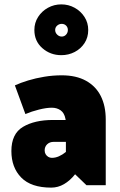

<svg xmlns="http://www.w3.org/2000/svg" viewBox="-20 -846 549 877"><path d="M184 -159Q184 -176 195.5 -187Q207 -198 225 -198H281V-152Q265 -139 249 -132Q233 -125 217 -125Q208 -125 200.5 -129.5Q193 -134 188.5 -141.5Q184 -149 184 -159ZM96 -325Q124 -337 158 -345.5Q192 -354 217 -354Q240 -354 257 -342Q274 -330 279 -303L280 -298H222Q138 -298 85 -266.5Q32 -235 32 -156Q32 -81 77 -35Q122 11 214 11Q245 11 272.5 -5Q300 -21 323 -50L375 0H463V-300Q463 -362 440.5 -407Q418 -452 373 -477Q328 -502 262 -502Q222 -502 182.5 -495.5Q143 -489 108.5 -478.5Q74 -468 48 -456ZM260 -826Q227 -826 199 -810.5Q171 -795 154 -768.5Q137 -742 137 -709Q137 -658 173.5 -626Q210 -594 260 -594Q293 -594 321 -608.5Q349 -623 366 -649Q383 -675 383 -709Q383 -742 366 -768.5Q349 -795 321 -810.5Q293 -826 260 -826ZM262 -679Q250 -679 241 -688Q232 -697 232 -709Q232 -721 241 -729Q250 -737 262 -737Q274 -737 282 -729Q290 -721 290 -709Q290 -697 282 -688Q274 -679 262 -679Z"/></svg>

Font: Catamaran Thin Black
Style: Regular
Weight: 900
Version: Version 2.000